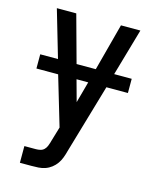

<svg xmlns="http://www.w3.org/2000/svg" viewBox="-111 -597 722 888"><g transform="rotate(15 250.0 -152.5)"><path d="M70 215V135H125Q136 135 146.5 132.5Q157 130 164.5 122.5Q172 115 176 105Q180 95 183 85V84L205 10L135 -226H31V-294H116L50 -520H143L205 -294H297L357 -520H450L385 -294H469V-226H366L269 106Q265 122 259 138Q253 154 243.5 167.5Q234 181 220.5 191.5Q207 202 191 207.5Q175 213 158.5 214Q142 215 125 215ZM251 -124 279 -226H223Z"/></g></svg>

Font: Iosevka SS18 Medium
Style: Regular
Weight: 500
Monospace: yes
Designer: Belleve Invis
Foundry: Belleve Invis
Version: Version 25.1.1; ttfautohint (v1.8.4)